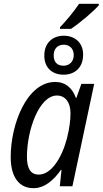

<svg xmlns="http://www.w3.org/2000/svg" viewBox="-20 -975 537 1005"><path d="M294 -824H352C401 -857 470 -916 497 -947V-955H394C365 -912 326 -866 294 -832ZM313 -584C373 -584 415 -623 415 -688C416 -750 373 -788 314 -788C254 -788 212 -749 212 -685C211 -623 251 -584 313 -584ZM313 -631C278 -631 261 -651 261 -686C261 -720 282 -741 314 -741C345 -741 366 -720 366 -686C366 -653 343 -631 313 -631ZM183 -61C141 -61 121 -92 121 -154C121 -295 185 -475 278 -475C322 -475 349 -439 349 -383C349 -347 344 -305 331 -253C305 -151 249 -61 183 -61ZM155 10C212 10 260 -30 299 -86H302L293 0H359L473 -536H406L380 -463H377C359 -513 324 -546 269 -546C121 -546 36 -326 36 -153C36 -47 81 10 155 10Z"/></svg>

Font: Noto Sans Display SemiCondensed
Style: Italic
Weight: 400
Width: 4
Italic angle: -12°
Designer: Monotype Design Team
Foundry: Monotype Imaging Inc.
Version: Version 1.900